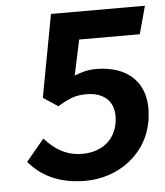

<svg xmlns="http://www.w3.org/2000/svg" viewBox="-49 -680 633 735"><g transform="rotate(-5 267.5 -312.0)"><path d="M36 -77C78 -29 142 12 251 12C375 12 495 -69 512 -209C529 -347 443 -411 328 -411C296 -411 271 -404 244 -393L273 -529H506L535 -636H174L115 -319L172 -281L174 -283C216 -308 240 -318 282 -318C353 -318 394 -278 385 -206C376 -133 320 -92 248 -92C183 -92 141 -123 107 -159L103 -163L34 -80Z"/></g></svg>

Font: Falling Sky
Style: MedObl
Weight: 500
Designer: Paul D. Hunt
Foundry: Adobe Systems Incorporated
Version: Version 1.02